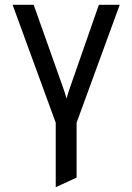

<svg xmlns="http://www.w3.org/2000/svg" viewBox="-20 -531 552 801"><path d="M212.5 250V-19L32.5 -511H120.5L241.5 -170Q246 -157.5 250 -145.5Q254 -133.5 257.5 -120Q261.5 -133.5 265.2 -145.5Q269 -157.5 273.5 -170L392.5 -511H479.5L299.5 -19V210Z"/></svg>

Font: Overpass
Style: Regular
Weight: 400
Designer: Delve Withrington, Dave Bailey, Thomas Jockin
Foundry: Delve Fonts LLC
Version: Version 4.000